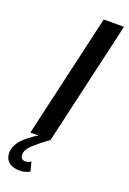

<svg xmlns="http://www.w3.org/2000/svg" viewBox="-248 -778 705 1052"><g transform="rotate(20 104.5 -252.0)"><path d="M-2 0 164 -720H282L116 0ZM13 216Q-28 216 -50.5 196.5Q-73 177 -73 145Q-73 96 -28 54Q17 12 83 -21L116 0Q63 39 30 69Q-3 99 -3 129Q-3 143 5 150.5Q13 158 25 158Q40 158 58 147L72 201Q44 216 13 216Z"/></g></svg>

Font: Instrument Sans Condensed SemiBold Italic
Style: Regular
Weight: 600
Width: 3
Italic angle: -13°
Designer: Rodrigo Fuenzalida
Foundry: fragTYPE
Version: Version 1.000; ttfautohint (v1.8.4.7-5d5b);gftools[0.9.28]